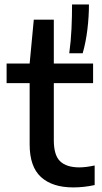

<svg xmlns="http://www.w3.org/2000/svg" viewBox="-20 -828 456 858"><path d="M307.5 9.5Q214 9.5 163.2 -36.8Q112.5 -83 112.5 -182.5V-456.5H9.5V-544H112.5L131 -740H220.5V-544H396V-456.5H220.5V-201Q220.5 -134 249 -107Q277.5 -80 334.5 -80Q363 -80 403 -88.5V-1Q355 9.5 307.5 9.5ZM289.5 -590Q297 -644.5 299.5 -700Q302 -755.5 302 -808H377.5Q377.5 -753.5 370.5 -696Q363.5 -638.5 349.5 -590Z"/></svg>

Font: Encode Sans SmExp Md
Style: Regular
Weight: 500
Width: 6
Designer: Multiple Designers
Foundry: Impallari Type
Version: Version 3.002; ttfautohint (v1.8.3) -l 8 -r 50 -G 200 -x 14 